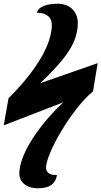

<svg xmlns="http://www.w3.org/2000/svg" viewBox="-39 -774 546 1034"><path d="M164 240C234 240 260 212 268 169C224 170 209 151 209 129C209 53 346 -187 462 -282L487 -434L178 -326C318 -460 380 -546 380 -650C380 -705 344 -754 271 -754C199 -754 161 -729 161 -705C201 -706 240 -688 240 -640C240 -493 82 -319 7 -245L-19 -99L302 -223C176 -106 65 55 65 160C66 211 108 240 164 240Z"/></svg>

Font: Noto Serif SemiCondensed Black
Style: Italic
Weight: 900
Width: 4
Italic angle: -12°
Designer: Monotype Design Team
Foundry: Monotype Imaging Inc.
Version: Version 2.014